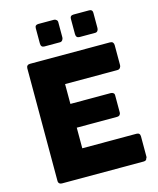

<svg xmlns="http://www.w3.org/2000/svg" viewBox="-137 -1055 949 1151"><g transform="rotate(-15 337.5 -480.0)"><path d="M80.1 -719.7Q80.1 -730.5 85.9 -736.3Q91.8 -742.2 102.5 -742.2Q267.6 -742.2 598.6 -742.2Q610.4 -742.2 616.2 -736.3Q622.1 -729.5 622.1 -718.8Q622.1 -676.8 622.1 -594.7Q622.1 -585.9 616.2 -578.1Q610.4 -570.3 598.6 -570.3Q490.2 -570.3 274.4 -570.3Q274.4 -540 274.4 -447.3Q336.9 -447.3 524.4 -447.3Q534.2 -447.3 540 -442.4Q546.9 -438.5 546.9 -427.7Q546.9 -391.6 546.9 -319.3Q546.9 -312.5 541 -305.7Q535.2 -299.8 525.4 -299.8Q441.4 -299.8 274.4 -299.8Q274.4 -267.6 274.4 -171.9Q358.4 -171.9 610.4 -171.9Q632.8 -171.9 632.8 -149.4Q632.8 -107.4 632.8 -23.4Q632.8 -17.6 628.9 -13.7Q627 0 608.4 0Q439.5 0 102.5 0Q92.8 0 86.9 -4.9Q80.1 -10.7 80.1 -21.5Q80.1 -253.9 80.1 -719.7ZM191.4 -939.5Q191.4 -960 212.9 -960Q245.1 -960 310.5 -960Q317.4 -960 324.2 -954.1Q331.1 -949.2 331.1 -939.5Q331.1 -907.2 331.1 -844.7Q331.1 -835.9 325.2 -828.1Q319.3 -820.3 310.5 -820.3Q278.3 -820.3 212.9 -820.3Q191.4 -820.3 191.4 -844.7Q191.4 -876 191.4 -939.5ZM409.2 -939.5Q409.2 -960 431.6 -960Q463.9 -960 528.3 -960Q548.8 -960 548.8 -939.5Q548.8 -907.2 548.8 -844.7Q548.8 -835.9 543.9 -828.1Q538.1 -820.3 528.3 -820.3Q496.1 -820.3 431.6 -820.3Q409.2 -820.3 409.2 -844.7Q409.2 -876 409.2 -939.5Z"/></g></svg>

Font: Cocogoose
Style: Regular
Weight: 400
Designer: Cosimo Lorenzo Pancini
Version: Version 1.000